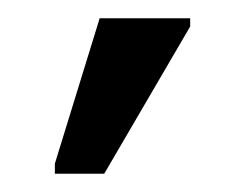

<svg xmlns="http://www.w3.org/2000/svg" viewBox="-20 -796 268 210"><path d="M40 -606H94L188 -767V-776H89L40 -617Z"/></svg>

Font: Noto Sans Condensed
Style: Regular
Weight: 400
Width: 3
Designer: Monotype Design Team
Foundry: Monotype Imaging Inc.
Version: Version 2.013